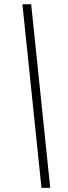

<svg xmlns="http://www.w3.org/2000/svg" viewBox="-20 -782 322 911"><path d="M176.8 109.4 86.4 -761.7H127.9L218.3 109.4Z"/></svg>

Font: Inter Display ExtraLight
Style: Italic
Weight: 200
Italic angle: -9.39999°
Designer: Rasmus Andersson
Foundry: rsms
Version: Version 4.000;git-a52131595